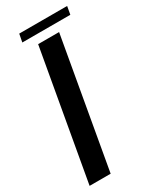

<svg xmlns="http://www.w3.org/2000/svg" viewBox="-198 -816 712 873"><g transform="rotate(-30 158.0 -380.0)"><path d="M-2 0 117.5 -675H227.5L108.5 0ZM59 -717.5 67 -759.5H318.5L311 -717.5Z"/></g></svg>

Font: Anybody Medium
Style: Italic
Weight: 500
Italic angle: -10°
Designer: Tyler Finck
Foundry: Etcetera Type Company
Version: Version 1.010; ttfautohint (v1.8.3) -l 8 -r 50 -G 200 -x 14 